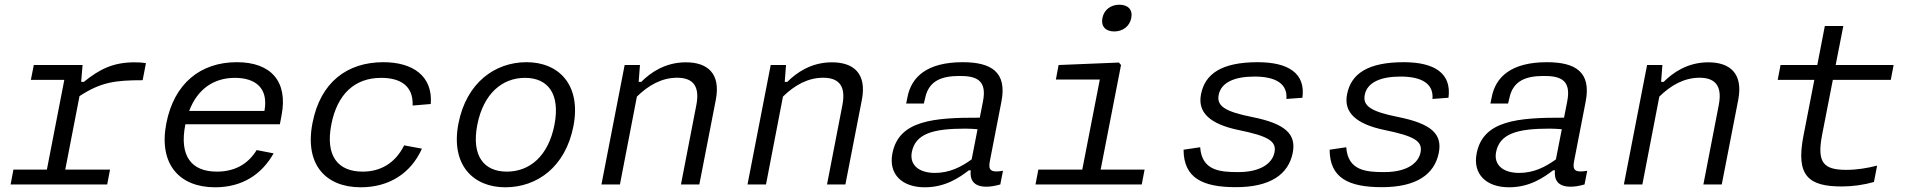

<svg xmlns="http://www.w3.org/2000/svg" viewBox="-20 -783 8100 815"><path d="M330.5 -507H123.5L111 -444H253L179 -63H37L25 0H435L447 -63H257L317.5 -375C408 -434 467.5 -442.5 585.5 -442.5L599.5 -515C585 -517.5 569.5 -518.5 551.5 -518.5C460 -518.5 402 -489 336 -435.5H324.5Z M686 -259.5C652.5 -86.5 741 12 893 12C1009 12 1091 -43 1141.5 -132L1069.5 -146C1031 -83.5 973 -54.5 900.5 -54.5C792.5 -54.5 740.5 -120.5 766.5 -253.5L767 -255.5H1168L1175 -292.5C1203.5 -438 1129.5 -519 985.5 -519C830.5 -519 719 -428.5 686 -259.5ZM783 -312C817 -402.5 885 -452.5 977 -452.5C1063.5 -452.5 1120.5 -410 1102.5 -312Z M1771 -152 1695.5 -166C1658 -90.5 1595.5 -54.5 1519.5 -54.5C1415.5 -54.5 1360 -119.5 1386.5 -255C1411.5 -382.5 1484.5 -452.5 1598 -452.5C1678.5 -452.5 1735 -419.5 1731.5 -335L1808.5 -341.5C1818 -462 1730 -519 1607.5 -519C1453.5 -519 1340 -434 1306.5 -261C1272 -84.5 1362.5 12 1511.5 12C1629.5 12 1723.5 -45.5 1771 -152Z M2414 -247C2448 -422.5 2352.5 -519 2215 -519C2081.5 -519 1960 -432.5 1926 -259C1892 -83.5 1988 12 2125 12C2259 12 2380 -73.5 2414 -247ZM2333.5 -253C2307.5 -120.5 2228.5 -54.5 2131.5 -54.5C2034.5 -54.5 1980.5 -120.5 2006 -253C2032 -385.5 2111.5 -452.5 2208.5 -452.5C2305.5 -452.5 2359 -385.5 2333.5 -253Z M2948.5 0 3018.5 -359.5C3040 -471.5 2983 -518.5 2891.5 -518.5C2802.5 -518.5 2740.5 -474 2702 -435.5H2691L2696.5 -507H2631.5L2533 0H2611.5L2683.5 -373C2733 -421.5 2789.5 -453 2854 -453C2909.5 -453 2953.5 -429.5 2936 -338L2870.5 0Z M3568.5 0 3638.5 -359.5C3660 -471.5 3603 -518.5 3511.5 -518.5C3422.5 -518.5 3360.5 -474 3322 -435.5H3311L3316.5 -507H3251.5L3153 0H3231.5L3303.5 -373C3353 -421.5 3409.5 -453 3474 -453C3529.5 -453 3573.5 -429.5 3556 -338L3490.5 0Z M4066.5 -519C3915.5 -519 3848.5 -457 3832 -370.5L3826.5 -343.5H3901.5L3907 -366.5C3922.5 -442.5 3980.5 -460 4050 -460.5C4124 -461.5 4170.5 -443.5 4152.5 -352.5L4139 -283.5C3942 -284 3795 -272 3768 -131.5C3751 -43.5 3809 12 3905.5 12C3993 12 4052 -29 4092.5 -60H4100.5C4096.5 -22 4110.5 9.5 4167 9.5C4183.5 9.5 4203.5 6.5 4226 0L4237.5 -58C4187 -49.5 4174 -59.5 4181.5 -98L4231 -352.5C4255 -477 4188 -519 4066.5 -519ZM3850.5 -137.5C3866 -216 3941 -237 4077 -237C4092 -237 4111 -236 4129.5 -234.5L4104.5 -106.5C4058.5 -73 4009 -49 3948.5 -49C3881.5 -49 3840 -82 3850.5 -137.5Z M4375.5 0H4826.5L4838.5 -63H4652L4738.5 -507L4729.5 -517.5L4473.5 -507L4462 -445.5H4648.5L4574 -63H4387.5ZM4709.5 -649.5C4746 -649.5 4775 -671 4782 -706.5C4789 -742 4768 -763 4731.5 -763C4695.5 -763 4666.5 -742 4659.5 -706.5C4652.5 -671 4673.5 -649.5 4709.5 -649.5Z M5318.5 -519C5165.5 -519 5094.5 -469.5 5078 -382.5C5063 -307 5114 -256.5 5238 -231C5361.5 -205.5 5399.5 -184.5 5390 -136.5C5381.5 -92 5334.5 -52.5 5236 -52.5C5160 -52.5 5081.5 -58 5074.5 -158L5004 -147.5C5004.5 -27 5085 11.5 5226 11.5C5372 11.5 5449.5 -42.5 5467.5 -135C5483 -214.5 5435 -258.5 5294 -286.5C5179 -309.5 5144 -333.5 5153 -380C5163.5 -434 5221.5 -458 5305 -458C5397.5 -458 5446 -426 5440.5 -363L5508.5 -368C5522.5 -472 5449 -519 5318.5 -519Z M5938.5 -519C5785.5 -519 5714.5 -469.5 5698 -382.5C5683 -307 5734 -256.5 5858 -231C5981.5 -205.5 6019.5 -184.5 6010 -136.5C6001.5 -92 5954.5 -52.5 5856 -52.5C5780 -52.5 5701.5 -58 5694.5 -158L5624 -147.5C5624.5 -27 5705 11.5 5846 11.5C5992 11.5 6069.5 -42.5 6087.5 -135C6103 -214.5 6055 -258.5 5914 -286.5C5799 -309.5 5764 -333.5 5773 -380C5783.5 -434 5841.5 -458 5925 -458C6017.5 -458 6066 -426 6060.5 -363L6128.5 -368C6142.5 -472 6069 -519 5938.5 -519Z M6546.5 -519C6395.5 -519 6328.5 -457 6312 -370.5L6306.5 -343.5H6381.5L6387 -366.5C6402.5 -442.5 6460.5 -460 6530 -460.5C6604 -461.5 6650.5 -443.5 6632.5 -352.5L6619 -283.5C6422 -284 6275 -272 6248 -131.5C6231 -43.5 6289 12 6385.5 12C6473 12 6532 -29 6572.5 -60H6580.5C6576.5 -22 6590.5 9.5 6647 9.5C6663.5 9.5 6683.5 6.5 6706 0L6717.5 -58C6667 -49.5 6654 -59.5 6661.5 -98L6711 -352.5C6735 -477 6668 -519 6546.5 -519ZM6330.5 -137.5C6346 -216 6421 -237 6557 -237C6572 -237 6591 -236 6609.5 -234.5L6584.5 -106.5C6538.5 -73 6489 -49 6428.5 -49C6361.5 -49 6320 -82 6330.5 -137.5Z M7288.5 0 7358.5 -359.5C7380 -471.5 7323 -518.5 7231.5 -518.5C7142.5 -518.5 7080.5 -474 7042 -435.5H7031L7036.5 -507H6971.5L6873 0H6951.5L7023.5 -373C7073 -421.5 7129.5 -453 7194 -453C7249.5 -453 7293.5 -429.5 7276 -338L7210.5 0Z M7799 8.5C7844 8.5 7893 1.5 7934.5 -10.5L7948 -80C7907 -69.5 7863 -62 7817 -62C7720.5 -62 7691.5 -92.5 7714.5 -211L7760 -444H8006L8018 -507H7772L7804.5 -672.5H7726L7694 -507H7538L7526 -444H7681.5L7635 -205C7602.5 -37.5 7656 9 7799 8.5Z"/></svg>

Font: Monaspace Neon Light
Style: Italic
Weight: 300
Italic angle: -11°
Designer: Riley Cran & the Lettermatic Team
Foundry: Lettermatic
Version: Version 1.200 (Monaspace Neon)